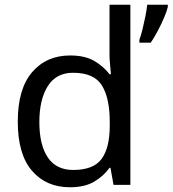

<svg xmlns="http://www.w3.org/2000/svg" viewBox="-20 -780 728 810"><path d="M275 10Q175 10 115 -59.5Q55 -129 55 -267Q55 -405 115.5 -475.5Q176 -546 276 -546Q338 -546 377.5 -523Q417 -500 442 -467H448Q447 -480 444.5 -505.5Q442 -531 442 -546V-760H530V0H459L446 -72H442Q418 -38 378 -14Q338 10 275 10ZM289 -63Q374 -63 408.5 -109.5Q443 -156 443 -250V-266Q443 -366 410 -419.5Q377 -473 288 -473Q217 -473 181.5 -416.5Q146 -360 146 -265Q146 -169 181.5 -116Q217 -63 289 -63ZM688 -751Q684 -733 672.5 -706Q661 -679 646 -650.5Q631 -622 616 -600H568V-612Q575 -631 581.5 -657.5Q588 -684 593.5 -711.5Q599 -739 601 -760H688Z"/></svg>

Font: Noto Sans Hebrew Droid SemiBold
Style: Regular
Weight: 600
Designer: Monotype Design Team
Foundry: Monotype Imaging Inc.
Version: Version 1.100; ttfautohint (v1.8.4.7-5d5b)